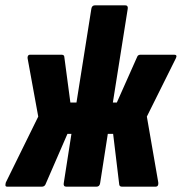

<svg xmlns="http://www.w3.org/2000/svg" viewBox="-45 -703 684 723"><path d="M-17 0Q-24 0 -24.5 -4.5Q-25 -9 -23 -16L99 -264L59 -483Q58 -489 60.5 -493Q63 -497 69 -497H186Q196 -497 197 -490L220 -317H243L299 -670Q301 -683 313 -683H426Q438 -683 436 -670L380 -317H395L472 -490Q475 -497 485 -497H611Q624 -497 617 -483L508 -264L551 -16Q552 -9 549.5 -4.5Q547 0 540 0H415Q405 0 404 -8L381 -199H361L332 -13Q330 0 318 0H205Q193 0 195 -13L224 -199H209L126 -8Q122 0 112 0Z"/></svg>

Font: Sofia Sans Extra Condensed Black
Style: Italic
Weight: 900
Italic angle: -9°
Version: Version 4.100